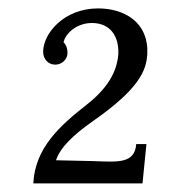

<svg xmlns="http://www.w3.org/2000/svg" viewBox="-20 -736 414 450"><path d="M314 -306.2 323.2 -398.4H299.3C295.9 -352.1 255.9 -356.4 200.2 -358.4L111.3 -360.4C121.1 -390.1 150.9 -419.4 199.2 -453.1C305.2 -527.3 323.2 -570.3 325.2 -609.4C329.1 -683.1 272 -716.3 210 -716.3C128.9 -716.3 81.1 -656.7 81.1 -614.7C81.1 -596.7 93.8 -584.5 109.4 -584.5C126 -584.5 138.2 -597.7 138.2 -611.8C138.2 -619.6 136.7 -628.9 128.9 -637.2C134.3 -659.2 161.1 -682.1 195.3 -682.1C238.3 -682.1 259.3 -651.4 257.3 -608.4C254.9 -580.1 243.2 -538.1 185.1 -492.2C120.1 -441.4 62 -389.2 58.1 -306.2Z"/></svg>

Font: Lora Italic
Style: Regular
Weight: 400
Italic angle: -3°
Designer: Olga Karpushina, Alexei Vanyashin
Foundry: Cyreal
Version: Version 1.011;PS 001.011;hotconv 1.0.70;makeotf.lib2.5.58329